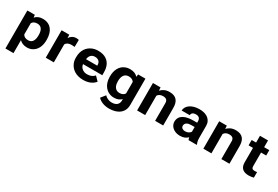

<svg xmlns="http://www.w3.org/2000/svg" viewBox="77 -1825 4637 3200"><g transform="rotate(30 2395.5 -225.0)"><path d="M219.6 -477 214.1 -528H70V203H225.1V-46C257.8 -13.8 302.5 10 368.1 10C404.8 10 437 3.2 464.9 -10.5C549 -51.8 593.6 -141.5 593.6 -259V-270C593.6 -310 588.6 -346.5 578.7 -379.5C552 -468.6 489.2 -538 367 -538C296.8 -538 252.6 -513.2 219.6 -477ZM327.4 -104C274.5 -104 242.7 -124 225.1 -156V-373C243.8 -404.3 273.8 -423 326.3 -423C412.7 -423 438.5 -349.4 438.5 -270V-259C438.5 -179.5 414.1 -104 327.4 -104Z M1009.5 -538C945.3 -538 905.3 -504.5 879.7 -465L876.4 -528H729V0H884.1V-346C903.8 -381.8 939.5 -400 999.6 -400C1016.6 -400 1040.1 -397.3 1055.7 -396L1057.9 -532C1046.3 -534.6 1024.4 -538 1009.5 -538Z M1677.8 -85 1601.9 -163C1571.9 -127.5 1526.7 -104 1462.2 -104C1441.7 -104 1423.3 -106.8 1407.2 -112.5C1360.3 -129 1327 -165.2 1320.3 -218H1691V-278C1691 -317.3 1685.5 -353 1674.5 -385C1643.2 -476 1564.9 -538 1434.7 -538C1392.9 -538 1355.3 -531.3 1321.9 -518C1225.2 -479.4 1163 -390.5 1163 -265V-246C1163 -210.7 1169.6 -177.5 1182.8 -146.5C1221.8 -54.9 1312 10 1451.2 10C1558.8 10 1633.1 -28.7 1677.8 -85ZM1538.1 -326V-314H1322.5C1330.3 -373.1 1361.3 -424 1433.6 -424C1500.8 -424 1538.1 -386.6 1538.1 -326Z M2186.1 -45V-17C2186.1 56.7 2136.6 98 2055.2 98C1991.1 98 1946.8 72 1914.4 39L1846.2 125C1889.7 173.8 1968.2 208 2062.9 208C2104 208 2141.7 203 2176.2 193C2272.4 165.1 2342.3 95.9 2342.3 -18V-528H2201.5L2194.9 -479C2162.5 -514.8 2116.5 -538 2046.4 -538C2009.7 -538 1976.9 -531.5 1948 -518.5C1858.9 -478.5 1811 -389.1 1811 -268V-258C1811 -178.1 1834.3 -112 1873.7 -66.5C1910.5 -24.1 1966.4 10 2045.3 10C2109.5 10 2154.8 -12.8 2186.1 -45ZM2186.1 -375V-153C2167.5 -123.1 2135.9 -104 2084.9 -104C2064.4 -104 2046.6 -108 2031.5 -116C1986.5 -140 1966.1 -193.3 1966.1 -258V-268C1966.1 -349.3 1997.1 -423 2086 -423C2136.5 -423 2166.5 -404.3 2186.1 -375Z M2741.1 -423C2806.5 -423 2833.5 -397.3 2833.5 -337V0H2988.6V-336C2988.6 -460.2 2938.6 -538 2804.9 -538C2728.9 -538 2673.3 -507.7 2637.7 -467L2633.3 -528H2487V0H2642.1V-373C2661.1 -401.4 2692.7 -423 2741.1 -423Z M3611.9 -128V-352C3611.9 -382.7 3606 -409.7 3594.3 -433C3560.2 -500.8 3486.5 -538 3378.7 -538C3302.6 -538 3240.7 -518.5 3198.3 -488C3162.6 -462.2 3131.2 -423.1 3131.2 -370H3286.3C3286.3 -411.9 3321.5 -434 3369.9 -434C3428 -434 3455.7 -404.3 3455.7 -353V-323H3386.4C3239.3 -323 3118 -279.4 3118 -148C3118 -125.3 3123.1 -104.3 3133.4 -85C3162.8 -29.6 3226.6 10 3316 10C3383.9 10 3431 -14.5 3462.3 -47C3465.2 -28.3 3470.4 -12.7 3477.7 0H3635V-8C3618.7 -40.6 3611.9 -78.8 3611.9 -128ZM3273.1 -159C3273.1 -217.5 3325.3 -240 3391.9 -240H3455.7V-149C3437.9 -119.9 3400 -98 3350.1 -98C3307 -98 3273.1 -121.6 3273.1 -159Z M4016.1 -423C4081.5 -423 4108.5 -397.3 4108.5 -337V0H4263.6V-336C4263.6 -460.2 4213.6 -538 4079.9 -538C4003.9 -538 3948.3 -507.7 3912.7 -467L3908.3 -528H3762V0H3917.1V-373C3936.1 -401.4 3967.7 -423 4016.1 -423Z M4637.8 10C4675.7 10 4703.8 4.2 4732.4 -3V-110C4719.2 -107 4703.6 -106 4686.2 -106C4643.8 -106 4626.8 -121.7 4626.8 -161V-425H4725.8V-528H4626.8V-658H4471.7V-528H4387V-425H4471.7V-146C4471.7 -43.4 4526 10 4637.8 10Z"/></g></svg>

Font: Asimov
Style: Wid
Weight: 500
Designer: Google
Version: Version 2.000980; 2014